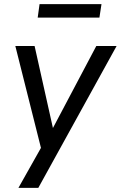

<svg xmlns="http://www.w3.org/2000/svg" viewBox="-20 -723 583 927"><path d="M69 184 189 -29 184 16 54 -501H147L240 -85H225L445 -501H543L165 184ZM162 -638 171 -703H470L460 -638Z"/></svg>

Font: Nunitoga
Style: Medium Italic
Weight: 500
Italic angle: -9°
Designer: Vernon Adams
Foundry: Vernon Adams
Version: Version 1.0